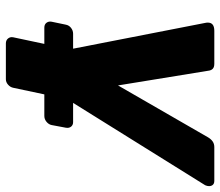

<svg xmlns="http://www.w3.org/2000/svg" viewBox="-68 -492 750 654"><g transform="rotate(90 307.0 -165.0)"><path d="M128 190Q117 190 111 182.5Q105 175 107 165L148 -28L58 -489Q57 -493 57 -498Q57 -520 85 -520H197Q209 -520 214.5 -514.5Q220 -509 221 -499L271 -192L448 -499Q454 -509 462 -514.5Q470 -520 481 -520H596Q605 -520 609.5 -515Q614 -510 614 -502Q614 -496 611 -489L318 -19L279 165Q277 175 268.5 182.5Q260 190 250 190ZM74 59Q63 59 57.5 51.5Q52 44 54 34L64 -14Q66 -25 75 -32Q84 -39 95 -39H396Q406 -39 411.5 -32Q417 -25 415 -14L406 34Q404 44 395 51.5Q386 59 375 59Z"/></g></svg>

Font: Rubik Light
Style: Bold Italic
Weight: 700
Italic angle: -12°
Version: Version 2.104